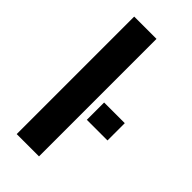

<svg xmlns="http://www.w3.org/2000/svg" viewBox="-245 -846 907 907"><g transform="rotate(45 209.0 -392.5)"><path d="M71 0H220V-785H71ZM257.5 -397.5V-282H395.5V-397.5Z"/></g></svg>

Font: Anybody SemiExpanded SemiBold
Style: Regular
Weight: 600
Width: 6
Designer: Tyler Finck
Foundry: Etcetera Type Company
Version: Version 1.113;gftools[0.9.25]